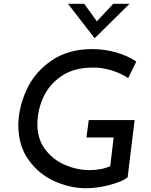

<svg xmlns="http://www.w3.org/2000/svg" viewBox="-20 -986 799 1017"><path d="M430 11Q350 10 268 -26.5Q186 -63 131 -139.5Q76 -216 77 -329Q80 -424 123 -515Q166 -606 254 -666Q342 -726 470 -726Q532 -726 593 -709Q654 -692 702 -660L659 -572Q621 -598 570 -613.5Q519 -629 472 -628Q370 -628 304 -582Q238 -536 208 -467.5Q178 -399 178 -329Q178 -248 220.5 -193Q263 -138 326.5 -111.5Q390 -85 453 -85Q519 -85 564 -106L582 -258H438L450 -350H693L656 -46Q623 -22 556 -5Q489 12 430 11ZM666 -966 482 -784H481L340 -966H426L493 -873L580 -966Z"/></svg>

Font: Josefin Sans
Style: Italic
Weight: 400
Italic angle: -7°
Designer: Santiago Orozco
Foundry: Typemade
Version: Version 2.000